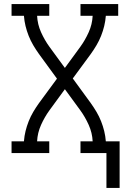

<svg xmlns="http://www.w3.org/2000/svg" viewBox="-20 -755 640 947"><path d="M505 172V0H377V-58H437Q435 -100 417.5 -139Q400 -178 376 -211L300 -315L224 -211Q200 -178 182.5 -139Q165 -100 163 -58H223V0H37V-58H98Q100 -84 106 -108.5Q112 -133 121.5 -157Q131 -181 144 -203Q157 -225 172 -246L261 -367L172 -489Q157 -510 144 -532Q131 -554 121.5 -578Q112 -602 106 -626.5Q100 -651 98 -677H37V-735H223V-677H163Q165 -635 182.5 -596Q200 -557 224 -524L300 -420L376 -524Q400 -557 417.5 -596Q435 -635 437 -677H377V-735H563V-677H502Q500 -651 494 -626.5Q488 -602 478.5 -578Q469 -554 456 -532Q443 -510 428 -489L339 -368L428 -246Q443 -225 456 -203Q469 -181 478.5 -157Q488 -133 494 -108.5Q500 -84 502 -58H570V172Z"/></svg>

Font: Iosevka Curly Slab LtEx
Style: Regular
Weight: 300
Width: 7
Monospace: yes
Designer: Belleve Invis
Foundry: Belleve Invis
Version: Version 11.1.0; ttfautohint (v1.8.3)